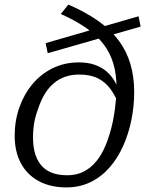

<svg xmlns="http://www.w3.org/2000/svg" viewBox="-20 -805 647 837"><path d="M179 -617 584 -734 593 -689 188 -573ZM501 -394 503 -337Q486 -383 463 -415Q440 -447 407 -463.5Q374 -480 325 -480Q292 -480 264.5 -470.5Q237 -461 214.5 -442Q192 -423 175 -395Q158 -367 146 -330Q138 -309 133 -288.5Q128 -268 126 -247.5Q124 -227 124 -206Q124 -162 134.5 -130.5Q145 -99 164.5 -79Q184 -59 211.5 -50Q239 -41 274 -41Q313 -41 344 -56.5Q375 -72 399.5 -101.5Q424 -131 441.5 -174Q459 -217 471 -271Q477 -300 480.5 -326Q484 -352 486 -376Q488 -400 488 -423Q488 -480 474.5 -526.5Q461 -573 432 -611.5Q403 -650 356.5 -682.5Q310 -715 245 -744L278 -785Q354 -752 408.5 -713.5Q463 -675 497.5 -628.5Q532 -582 548.5 -526Q565 -470 565 -404Q565 -343 553 -283Q541 -223 517.5 -170Q494 -117 458.5 -76Q423 -35 375.5 -11.5Q328 12 269 12Q199 12 148 -16Q97 -44 70.5 -94.5Q44 -145 44 -213Q44 -279 64.5 -337Q85 -395 122 -439Q159 -483 210.5 -508Q262 -533 324 -533Q363 -533 393 -522.5Q423 -512 444.5 -493.5Q466 -475 480.5 -449.5Q495 -424 501 -394Z"/></svg>

Font: Roboto Serif 20pt Light
Style: Italic
Weight: 300
Italic angle: -10°
Version: Version 1.007